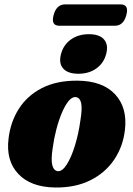

<svg xmlns="http://www.w3.org/2000/svg" viewBox="-20 -843 608 876"><path d="M333.5 -475Q448 -474 505 -412.8Q562 -351.5 550 -250.5Q541.5 -175 501.2 -115Q461 -55 392.8 -20.8Q324.5 13.5 232.5 12.5Q120 11 63.2 -49.8Q6.5 -110.5 19 -210.5Q27.5 -285.5 65.5 -345.8Q103.5 -406 170.5 -440.8Q237.5 -475.5 333.5 -475ZM244 -62Q264.5 -60.5 285.2 -93.5Q306 -126.5 322.2 -179.8Q338.5 -233 346.5 -291.5Q356 -348.5 350.2 -373.2Q344.5 -398 325 -400Q308.5 -401.5 292.2 -381.2Q276 -361 261.8 -327Q247.5 -293 236.8 -251.5Q226 -210 220.5 -168Q212 -113 218.8 -88.5Q225.5 -64 244 -62ZM337.5 -506.5Q289.5 -506.5 268.2 -530.5Q247 -554.5 258.5 -597Q269.5 -638.5 303.5 -662.8Q337.5 -687 385.5 -687Q434 -687 454.8 -662.8Q475.5 -638.5 464.5 -597Q453.5 -555 419.8 -530.8Q386 -506.5 337.5 -506.5ZM224.5 -774Q237.5 -823 277.5 -823H530Q569.5 -823 556.5 -774.5Q543.5 -725.5 504 -725.5H251Q211.5 -725.5 224.5 -774Z"/></svg>

Font: Fraunces 72pt Soft Black
Style: Italic
Weight: 900
Italic angle: -16°
Version: Version 1.000;[b76b70a41]